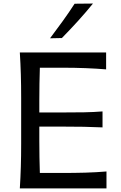

<svg xmlns="http://www.w3.org/2000/svg" viewBox="-20 -1048 671 1068"><path d="M90.3 0Q94.2 -62.5 95.9 -120.8Q97.7 -179.2 97.7 -249.5V-503.9Q97.7 -575.2 95.9 -634Q94.2 -692.9 90.3 -756.3H570.3V-662.1Q517.6 -666.5 457.5 -668.9Q397.5 -671.4 315.9 -671.4H201.7Q200.2 -627 199.5 -583Q198.7 -539.1 198.7 -488.3V-422.4H322.3Q395.5 -422.4 448.2 -423.3Q501 -424.3 550.3 -428.2V-339.4Q498 -341.8 445.6 -342.8Q393.1 -343.8 321.8 -343.8H198.7V-265.6Q198.7 -215.8 199.5 -172.6Q200.2 -129.4 201.7 -85.9H324.2Q392.6 -85.9 454.1 -87.6Q515.6 -89.4 572.3 -94.2V0ZM258.3 -835Q294.4 -882.8 329.1 -930.9Q363.8 -979 395 -1027.3L497.1 -1028.3Q457.5 -979.5 414.1 -931.6Q370.6 -883.8 324.2 -836.4Z"/></svg>

Font: Pinar-DS2-FD Medium
Style: Regular
Weight: 500
Designer: Amin Abedi
Version: Version 3.000